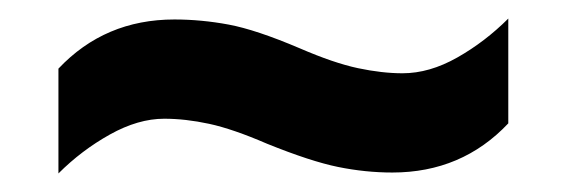

<svg xmlns="http://www.w3.org/2000/svg" viewBox="-20 -456 612 207"><path d="M268 -301Q231 -317 205.5 -322.5Q180 -328 157 -328Q129 -328 98.5 -311Q68 -294 43 -269V-382Q93 -435 168 -435Q197 -435 226.5 -429.5Q256 -424 303 -404Q340 -388 366 -382.5Q392 -377 414 -377Q443 -377 473 -394Q503 -411 528 -436V-323Q478 -270 403 -270Q374 -270 344.5 -276Q315 -282 268 -301Z"/></svg>

Font: Noto Sans Gunjala Gondi
Style: Regular
Weight: 400
Designer: Ek Type
Foundry: Ek Type
Version: Version 1.004